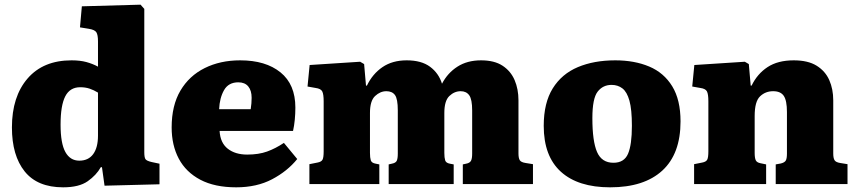

<svg xmlns="http://www.w3.org/2000/svg" viewBox="-20 -787 3665 821"><path d="M250 14Q140 14 85.5 -54Q31 -122 31 -242Q31 -374 98 -451.5Q165 -529 286 -529Q323 -529 350 -521.5Q377 -514 399 -502V-610Q399 -638 392 -649Q385 -660 359 -664L322 -670L330 -760L581 -767L597 -749V-136Q597 -114 602 -106.5Q607 -99 629 -94L662 -87V1L427 7L416 -72H411Q392 -38 355 -12Q318 14 250 14ZM319 -100Q358 -100 378.5 -128Q399 -156 399 -207V-391Q381 -402 363 -408Q345 -414 323 -414Q279 -414 259 -375Q239 -336 239 -254Q239 -174 259.5 -137Q280 -100 319 -100Z M990 14Q898 14 836.5 -18.5Q775 -51 744.5 -108.5Q714 -166 714 -242Q714 -336 751.5 -399.5Q789 -463 855.5 -496Q922 -529 1007 -529Q1116 -529 1179.5 -477.5Q1243 -426 1243 -327Q1243 -301 1240.5 -275Q1238 -249 1233 -227H919Q922 -176 954 -151Q986 -126 1037 -126Q1086 -126 1122 -139Q1158 -152 1194 -176L1251 -107Q1209 -55 1143.5 -20.5Q1078 14 990 14ZM917 -320H1052Q1054 -333 1055 -345Q1056 -357 1056 -369Q1056 -400 1041.5 -417.5Q1027 -435 999 -435Q957 -435 938 -401.5Q919 -368 917 -320Z M1303 0V-85L1338 -92Q1354 -95 1359 -104Q1364 -113 1364 -140V-354Q1364 -384 1358 -396Q1352 -408 1329 -411L1295 -417L1304 -509L1520 -523L1537 -513L1545 -421H1549Q1573 -471 1615.5 -500Q1658 -529 1719 -529Q1782 -529 1819 -501.5Q1856 -474 1870 -429Q1894 -475 1936 -502Q1978 -529 2037 -529Q2094 -529 2129 -506Q2164 -483 2180.5 -444.5Q2197 -406 2197 -358V-131Q2197 -111 2202.5 -102Q2208 -93 2228 -90L2259 -85V0H1959V-84L1973 -87Q1989 -90 1994 -99.5Q1999 -109 1999 -130V-315Q1999 -362 1986.5 -379.5Q1974 -397 1950 -397Q1923 -397 1901.5 -376.5Q1880 -356 1880 -304V-133Q1880 -113 1883.5 -101.5Q1887 -90 1904 -87L1920 -84V0H1642V-84L1655 -87Q1672 -90 1676.5 -99.5Q1681 -109 1681 -130V-315Q1681 -364 1669 -380.5Q1657 -397 1632 -397Q1606 -397 1584 -376.5Q1562 -356 1562 -304V-133Q1562 -113 1565.5 -101.5Q1569 -90 1587 -87L1602 -84V0Z M2589 14Q2452 14 2378.5 -52.5Q2305 -119 2305 -249Q2305 -347 2343.5 -409Q2382 -471 2451 -500Q2520 -529 2611 -529Q2693 -529 2756 -502.5Q2819 -476 2854.5 -418Q2890 -360 2890 -268Q2890 -129 2812 -57.5Q2734 14 2589 14ZM2603 -91Q2649 -91 2665.5 -129.5Q2682 -168 2682 -249Q2682 -319 2671.5 -356.5Q2661 -394 2641.5 -409Q2622 -424 2595 -424Q2558 -424 2535.5 -395Q2513 -366 2513 -282Q2513 -183 2533 -137Q2553 -91 2603 -91Z M2948 0V-85L2983 -92Q2999 -95 3004 -104Q3009 -113 3009 -140V-354Q3009 -384 3003 -396Q2997 -408 2974 -411L2940 -417L2949 -509L3165 -523L3182 -513L3190 -421H3194Q3218 -471 3262 -500Q3306 -529 3374 -529Q3435 -529 3472 -506Q3509 -483 3526 -444.5Q3543 -406 3543 -358V-131Q3543 -111 3548.5 -102Q3554 -93 3573 -90L3604 -85V0H3297V-84L3319 -88Q3335 -92 3340 -100.5Q3345 -109 3345 -130V-308Q3345 -357 3331.5 -377Q3318 -397 3286 -397Q3253 -397 3230 -375Q3207 -353 3207 -291V-133Q3207 -112 3211.5 -102Q3216 -92 3232 -89L3256 -84V0Z"/></svg>

Font: Literata 12pt ExtraBold
Style: Regular
Weight: 800
Designer: Latin by Veronika Burian and Jose Scaglione. Greek by Irene Vlachou. Cyrillic by Vera Evstafieva.
Foundry: TypeTogether
Version: Version 3.002